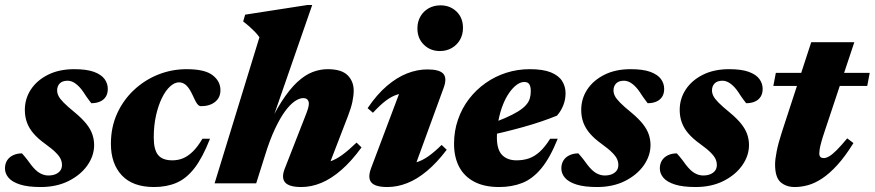

<svg xmlns="http://www.w3.org/2000/svg" viewBox="-31 -738 3522 773"><path d="M57.5 -120.5Q61.5 -116 69 -107.2Q76.5 -98.5 94 -74.5Q112 -51 129 -41.2Q146 -31.5 163.5 -31.5Q180.5 -31.5 192.8 -36.8Q205 -42 211.8 -51.2Q218.5 -60.5 218.5 -74Q218.5 -86 213.2 -97.8Q208 -109.5 193.2 -124.2Q178.5 -139 150 -159.5Q121.5 -180 103.8 -200.8Q86 -221.5 77.5 -244.8Q69 -268 69 -295.5Q69 -340.5 93.2 -377.5Q117.5 -414.5 162.2 -437Q207 -459.5 268 -459.5Q317.5 -459.5 347 -448.8Q376.5 -438 389.8 -420Q403 -402 403 -380Q403 -361.5 395 -348.8Q387 -336 372 -329.2Q357 -322.5 336.5 -322.5Q333 -327.5 325.8 -336.8Q318.5 -346 305 -367Q291 -388 274.5 -400.5Q258 -413 241.5 -413Q220 -413 209.5 -402Q199 -391 199 -374Q199 -363 204.5 -351.8Q210 -340.5 225.5 -324.8Q241 -309 270.5 -285Q300 -260.5 317 -239Q334 -217.5 341 -196.5Q348 -175.5 348 -154Q348 -111 320.8 -72.2Q293.5 -33.5 245 -9.2Q196.5 15 133 15Q82 15 50.2 5Q18.5 -5 3.8 -22Q-11 -39 -11 -60Q-11 -78.5 -2.5 -92Q6 -105.5 21.8 -113Q37.5 -120.5 57.5 -120.5Z M690 -406.5Q672 -406.5 653.8 -390Q635.5 -373.5 620.8 -343.2Q606 -313 597 -272.5Q588 -232 588 -184.5Q588 -135.5 605.5 -114Q623 -92.5 663 -92.5Q686 -92.5 706 -100.8Q726 -109 745.2 -127.8Q764.5 -146.5 784 -179.5H814.5Q785 -104 752.5 -61.8Q720 -19.5 680 -2.2Q640 15 589.5 15Q503.5 15 459.5 -32Q415.5 -79 415.5 -159Q415.5 -225.5 440.2 -280.2Q465 -335 507.8 -375.2Q550.5 -415.5 605.2 -437.5Q660 -459.5 720.5 -459.5Q793.5 -459.5 825 -435.2Q856.5 -411 856.5 -375Q856.5 -345 835 -327.8Q813.5 -310.5 778 -310.5Q770 -310.5 763 -319.8Q756 -329 744 -356Q731.5 -383 718.5 -394.8Q705.5 -406.5 690 -406.5Z M1035.5 -111 1000.5 0H833L1013.5 -588Q1005 -600 995 -610.2Q985 -620.5 973.8 -630.5Q962.5 -640.5 948 -651.5L956 -679L1207.5 -718H1226L1040.5 -183.5L1034 -196.5Q1068.5 -275.5 1101.2 -326.8Q1134 -378 1165.2 -407Q1196.5 -436 1227 -447.8Q1257.5 -459.5 1288 -459.5Q1344 -459.5 1368.5 -435Q1393 -410.5 1393 -373Q1393 -354 1387.8 -328.5Q1382.5 -303 1370 -271L1280 -37.5L1249.5 -80.5Q1275.5 -80.5 1299 -88.5Q1322.5 -96.5 1347.8 -115Q1373 -133.5 1404.5 -164L1424.5 -144.5Q1384 -89 1343.5 -53.8Q1303 -18.5 1262.8 -1.8Q1222.5 15 1182 15Q1133.5 15 1117.2 -3.2Q1101 -21.5 1115 -58L1195 -262.5Q1205 -287.5 1208.8 -300Q1212.5 -312.5 1212.5 -320.5Q1212.5 -330.5 1207 -336.8Q1201.5 -343 1189.5 -343Q1174.5 -343 1156 -330.5Q1137.5 -318 1117.2 -290.8Q1097 -263.5 1076 -219Q1055 -174.5 1035.5 -111Z M1463 -61 1590 -398 1623 -364Q1593.5 -365 1569.8 -357.8Q1546 -350.5 1522.5 -332.8Q1499 -315 1470.5 -284L1449 -302.5Q1486.5 -358 1526.8 -392.2Q1567 -426.5 1608 -442.5Q1649 -458.5 1689.5 -458.5Q1738.5 -458.5 1754 -440.8Q1769.5 -423 1755 -384L1628.5 -37.5L1592.5 -78Q1621 -77.5 1645 -84.5Q1669 -91.5 1693.2 -108.5Q1717.5 -125.5 1747 -154.5L1767.5 -135Q1728 -83 1688.2 -49.8Q1648.5 -16.5 1608.5 -0.8Q1568.5 15 1528.5 15Q1479.5 15 1464 -3.5Q1448.5 -22 1463 -61ZM1649.5 -623.5Q1649.5 -651 1661.8 -672Q1674 -693 1695 -704.8Q1716 -716.5 1742.5 -716.5Q1781 -716.5 1807 -691.5Q1833 -666.5 1833 -625.5Q1833 -598.5 1820.8 -577.5Q1808.5 -556.5 1787.5 -544.5Q1766.5 -532.5 1740 -532.5Q1701.5 -532.5 1675.5 -558Q1649.5 -583.5 1649.5 -623.5Z M2080 -408Q2065 -408 2049.2 -396.5Q2033.5 -385 2019 -364.2Q2004.5 -343.5 1993.5 -315.5Q1982.5 -287.5 1976 -254.2Q1969.5 -221 1969.5 -184.5Q1969.5 -135.5 1990.5 -114Q2011.5 -92.5 2048.5 -92.5Q2075.5 -92.5 2098.2 -100.2Q2121 -108 2142 -127Q2163 -146 2184 -179.5H2214.5Q2183.5 -102.5 2148.5 -60.2Q2113.5 -18 2071.8 -1.5Q2030 15 1978.5 15Q1918.5 15 1878 -6.5Q1837.5 -28 1817.2 -67Q1797 -106 1797 -159Q1797 -210.5 1812.8 -256.2Q1828.5 -302 1857 -339.2Q1885.5 -376.5 1923.8 -403.5Q1962 -430.5 2007.2 -445Q2052.5 -459.5 2102 -459.5Q2155 -459.5 2186.5 -446.8Q2218 -434 2232 -412Q2246 -390 2246 -362.5Q2246 -337.5 2236.8 -314Q2227.5 -290.5 2211.5 -272.5Q2182.5 -260.5 2147.8 -248.8Q2113 -237 2075.2 -226.5Q2037.5 -216 1998.5 -206.5Q1959.5 -197 1922 -189.5L1923.5 -232Q1969.5 -248.5 2001.8 -262.5Q2034 -276.5 2054.5 -289.2Q2075 -302 2086.2 -314.5Q2097.5 -327 2101.8 -341Q2106 -355 2106 -371.5Q2106 -384 2103.2 -392Q2100.5 -400 2094.8 -404Q2089 -408 2080 -408Z M2297.5 -120.5Q2301.5 -116 2309 -107.2Q2316.5 -98.5 2334 -74.5Q2352 -51 2369 -41.2Q2386 -31.5 2403.5 -31.5Q2420.5 -31.5 2432.8 -36.8Q2445 -42 2451.8 -51.2Q2458.5 -60.5 2458.5 -74Q2458.5 -86 2453.2 -97.8Q2448 -109.5 2433.2 -124.2Q2418.5 -139 2390 -159.5Q2361.5 -180 2343.8 -200.8Q2326 -221.5 2317.5 -244.8Q2309 -268 2309 -295.5Q2309 -340.5 2333.2 -377.5Q2357.5 -414.5 2402.2 -437Q2447 -459.5 2508 -459.5Q2557.5 -459.5 2587 -448.8Q2616.5 -438 2629.8 -420Q2643 -402 2643 -380Q2643 -361.5 2635 -348.8Q2627 -336 2612 -329.2Q2597 -322.5 2576.5 -322.5Q2573 -327.5 2565.8 -336.8Q2558.5 -346 2545 -367Q2531 -388 2514.5 -400.5Q2498 -413 2481.5 -413Q2460 -413 2449.5 -402Q2439 -391 2439 -374Q2439 -363 2444.5 -351.8Q2450 -340.5 2465.5 -324.8Q2481 -309 2510.5 -285Q2540 -260.5 2557 -239Q2574 -217.5 2581 -196.5Q2588 -175.5 2588 -154Q2588 -111 2560.8 -72.2Q2533.5 -33.5 2485 -9.2Q2436.5 15 2373 15Q2322 15 2290.2 5Q2258.5 -5 2243.8 -22Q2229 -39 2229 -60Q2229 -78.5 2237.5 -92Q2246 -105.5 2261.8 -113Q2277.5 -120.5 2297.5 -120.5Z M2694 -120.5Q2698 -116 2705.5 -107.2Q2713 -98.5 2730.5 -74.5Q2748.5 -51 2765.5 -41.2Q2782.5 -31.5 2800 -31.5Q2817 -31.5 2829.2 -36.8Q2841.5 -42 2848.2 -51.2Q2855 -60.5 2855 -74Q2855 -86 2849.8 -97.8Q2844.5 -109.5 2829.8 -124.2Q2815 -139 2786.5 -159.5Q2758 -180 2740.2 -200.8Q2722.5 -221.5 2714 -244.8Q2705.5 -268 2705.5 -295.5Q2705.5 -340.5 2729.8 -377.5Q2754 -414.5 2798.8 -437Q2843.5 -459.5 2904.5 -459.5Q2954 -459.5 2983.5 -448.8Q3013 -438 3026.2 -420Q3039.5 -402 3039.5 -380Q3039.5 -361.5 3031.5 -348.8Q3023.5 -336 3008.5 -329.2Q2993.5 -322.5 2973 -322.5Q2969.5 -327.5 2962.2 -336.8Q2955 -346 2941.5 -367Q2927.5 -388 2911 -400.5Q2894.5 -413 2878 -413Q2856.5 -413 2846 -402Q2835.5 -391 2835.5 -374Q2835.5 -363 2841 -351.8Q2846.5 -340.5 2862 -324.8Q2877.5 -309 2907 -285Q2936.5 -260.5 2953.5 -239Q2970.5 -217.5 2977.5 -196.5Q2984.5 -175.5 2984.5 -154Q2984.5 -111 2957.2 -72.2Q2930 -33.5 2881.5 -9.2Q2833 15 2769.5 15Q2718.5 15 2686.8 5Q2655 -5 2640.2 -22Q2625.5 -39 2625.5 -60Q2625.5 -78.5 2634 -92Q2642.5 -105.5 2658.2 -113Q2674 -120.5 2694 -120.5Z M3082.5 -392 3092.5 -444.5H3470.5L3460.5 -392ZM3291.5 -216.5Q3280.5 -184 3275.5 -165.5Q3270.5 -147 3269 -137Q3267.5 -127 3267.5 -120.5Q3267.5 -110 3272.2 -105.8Q3277 -101.5 3285.5 -101.5Q3295 -101.5 3307.5 -108.8Q3320 -116 3337.5 -133.5Q3355 -151 3380 -181L3405 -162Q3371.5 -108 3340 -73.5Q3308.5 -39 3279 -19.5Q3249.5 0 3222 7.5Q3194.5 15 3169 15Q3134 15 3111.8 -4.5Q3089.5 -24 3089.5 -76Q3089.5 -96 3096 -129Q3102.5 -162 3116.5 -205L3235 -568H3408.5Z"/></svg>

Font: Newsreader 24pt ExtraBold
Style: Italic
Weight: 800
Italic angle: -17°
Designer: Hugues Gentile
Foundry: Production Type
Version: Version 1.003